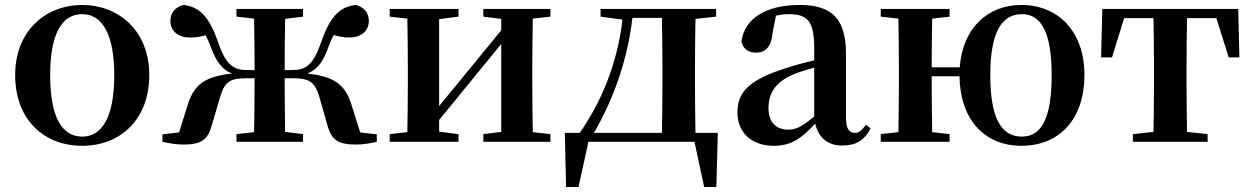

<svg xmlns="http://www.w3.org/2000/svg" viewBox="-20 -571 5037 773"><path d="M311 16C464 16 581 -89 581 -269C581 -449 456 -551 311 -551C165 -551 41 -448 41 -269C41 -90 156 16 311 16ZM311 -21C228 -21 182 -102 182 -268C182 -433 228 -514 311 -514C392 -514 440 -433 440 -268C440 -102 392 -21 311 -21Z M1430 -38 1394 -153C1368 -233 1323 -263 1217 -275C1256 -290 1281 -320 1303 -384C1310 -403 1316 -417 1324 -430C1345 -424 1362 -420 1387 -420C1432 -420 1464 -445 1465 -485C1465 -517 1449 -541 1413 -551C1346 -544 1308 -502 1272 -399C1240 -304 1206 -289 1156 -289H1126C1126 -357 1127 -439 1128 -495L1200 -504V-535H932V-504L1003 -496C1004 -440 1005 -357 1005 -289H975C925 -289 891 -304 859 -399C823 -502 785 -544 718 -551C682 -541 666 -517 666 -485C667 -445 699 -420 744 -420C768 -420 787 -423 808 -429C815 -416 821 -402 828 -384C851 -320 876 -290 914 -275C808 -263 763 -233 737 -153L701 -38L634 -30V0C659 6 691 11 718 11C790 11 816 -8 832 -64L866 -180C885 -244 908 -256 974 -256H1005C1005 -181 1004 -96 1003 -39L932 -31V0H1200V-31L1128 -40C1127 -96 1126 -181 1126 -256H1157C1223 -256 1247 -244 1266 -180L1299 -64C1315 -8 1341 11 1413 11C1440 11 1472 6 1497 0V-30Z M2196 -504V-535H1926V-504L1998 -495V-449L1748 -144V-494L1826 -504V-535H1549V-504L1620 -496C1621 -439 1622 -356 1622 -300V-235C1622 -179 1621 -96 1620 -39L1549 -31V0H1826V-31L1748 -41V-88L1998 -394V-40L1926 -31V0H2196V-31L2125 -39C2124 -96 2123 -179 2123 -235V-300C2123 -356 2124 -439 2125 -496Z M2371 -36C2444 -161 2506 -321 2526 -499H2645C2646 -442 2647 -357 2647 -300V-235C2647 -178 2646 -93 2645 -36ZM2780 -36C2779 -93 2778 -178 2778 -235V-300C2778 -356 2779 -438 2780 -495L2863 -504V-535H2398V-504L2486 -492C2465 -309 2398 -157 2314 -36H2254L2259 182H2309L2349 0H2776L2815 182H2864L2870 -36Z M3258 -102C3212 -64 3187 -49 3154 -49C3106 -49 3074 -77 3074 -136C3074 -198 3104 -244 3183 -275C3200 -282 3228 -290 3258 -299ZM3467 -69C3449 -45 3437 -36 3422 -36C3400 -36 3386 -51 3386 -96V-354C3386 -494 3331 -551 3200 -551C3061 -551 2978 -495 2965 -405C2971 -375 2992 -359 3025 -359C3059 -359 3086 -381 3090 -436L3104 -508C3122 -512 3139 -514 3156 -514C3231 -514 3258 -485 3258 -379V-328C3219 -319 3179 -308 3149 -298C2995 -250 2949 -201 2949 -118C2949 -34 3010 16 3094 16C3168 16 3207 -15 3262 -73C3275 -19 3310 15 3371 15C3424 15 3459 -4 3485 -54Z M4094 -21C4010 -21 3967 -97 3967 -268C3967 -438 4011 -514 4094 -514C4174 -514 4214 -437 4214 -268C4214 -99 4175 -21 4094 -21ZM3731 -300C3731 -360 3732 -440 3733 -496L3803 -504V-535H3526V-504L3597 -496C3598 -439 3599 -356 3599 -300V-235C3599 -179 3598 -96 3597 -39L3526 -31V0H3803V-31L3733 -39C3732 -96 3731 -183 3731 -264H3843C3845 -91 3943 16 4092 16C4247 16 4346 -93 4346 -269C4346 -446 4239 -551 4092 -551C3956 -551 3855 -457 3844 -300Z M4877 -498 4927 -340H4970L4965 -535H4418L4413 -340H4457L4506 -498H4624C4625 -441 4626 -357 4626 -300V-235C4626 -179 4625 -97 4624 -40L4541 -31V0H4842V-31L4759 -40C4758 -97 4757 -179 4757 -235V-300C4757 -357 4758 -441 4759 -498Z"/></svg>

Font: Source Han Serif
Style: Bold
Weight: 700
Designer: Ryoko NISHIZUKA 西塚涼子 (kana & ideographs); Frank Grießhammer (Latin, Greek & Cyrillic); Wenlong ZHANG 张文龙 (bopomofo); San
Foundry: Adobe Systems Incorporated
Version: Version 1.001;PS 1.001;hotconv 16.6.54;makeotf.lib2.5.65590